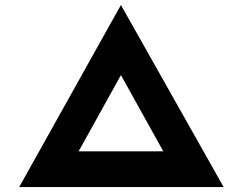

<svg xmlns="http://www.w3.org/2000/svg" viewBox="-20 -758 926 778"><path d="M57.8 0 470 -737.8 886.2 0ZM253.7 -64 175.3 -144.9H774.7L688.3 -61L427.6 -530H512.4Z"/></svg>

Font: Lexend Tera
Style: Regular
Weight: 400
Designer: Bonnie Shaver-Troup, Thomas Jockin
Foundry: Lexend
Version: Version 1.007